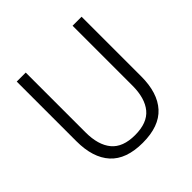

<svg xmlns="http://www.w3.org/2000/svg" viewBox="-170 -785 942 942"><g transform="rotate(-45 301.0 -314.0)"><path d="M301 11Q186.5 11 131.2 -50Q76 -111 76 -225.5V-639H138.5V-224Q138.5 -136.5 177.5 -89.5Q216.5 -42.5 301 -42.5Q386 -42.5 424.8 -89.5Q463.5 -136.5 463.5 -224V-639H526V-225.5Q526 -111 470.8 -50Q415.5 11 301 11Z"/></g></svg>

Font: Anek Gurmukhi Light
Style: Regular
Weight: 300
Designer: Sarang Kulkarni (Gurmukhi), Yesha Goshar (Latin)
Foundry: Ek Type
Version: Version 1.003